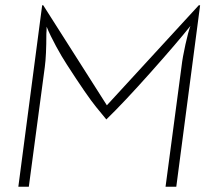

<svg xmlns="http://www.w3.org/2000/svg" viewBox="-20 -714 847 733"><path d="M145 -694 388 -312 739 -694H744L653 -1H612L673 -460Q677 -495 688 -544.5Q699 -594 707 -615Q657 -552 555 -437.5Q453 -323 386 -258Q381 -264 347 -305.5Q313 -347 235 -468Q216 -497 194 -537.5Q172 -578 158 -612Q158 -596 157 -586Q157 -502 151 -458L90 -1H50L141 -694Z"/></svg>

Font: Bellota Text Light
Style: Italic
Weight: 300
Italic angle: -7.5°
Designer: Kemie Guaida
Foundry: Kemie Guaida
Version: Version 4.001